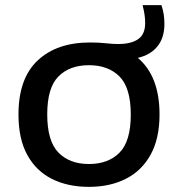

<svg xmlns="http://www.w3.org/2000/svg" viewBox="-20 -718 693 748"><path d="M326.5 10Q244 10 182.2 -21Q120.5 -52 86.2 -114.5Q52 -177 52 -272Q52 -412.5 126.8 -482.5Q201.5 -552.5 330.5 -552.5Q366 -552.5 392.5 -549.5Q419 -546.5 440 -546.5Q491 -546.5 518.2 -565.5Q545.5 -584.5 545.5 -627.5Q545.5 -645.5 543 -661.8Q540.5 -678 535.5 -698H609Q615.5 -678 618 -661.2Q620.5 -644.5 620.5 -624.5Q620.5 -571 593.5 -537.5Q566.5 -504 517 -492.5Q601.5 -421 601.5 -272Q601.5 -178.5 567 -115.8Q532.5 -53 470.5 -21.5Q408.5 10 326.5 10ZM326.5 -79Q402 -79 445.8 -123.5Q489.5 -168 489.5 -271.5Q489.5 -375.5 445.8 -419.8Q402 -464 326.5 -464Q251 -464 207.5 -420Q164 -376 164 -272.5Q164 -168.5 207.5 -123.8Q251 -79 326.5 -79Z"/></svg>

Font: Encode Sans Expanded Expanded Medium
Style: Regular
Weight: 500
Width: 7
Designer: Multiple Designers
Foundry: Impallari Type
Version: Version 3.000; ttfautohint (v1.8.3) -l 8 -r 50 -G 200 -x 14 